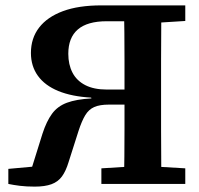

<svg xmlns="http://www.w3.org/2000/svg" viewBox="-20 -684 740 714"><path d="M11 0V-56L143 -68L88 -27L138 -187Q153 -233 173.5 -261Q194 -289 229 -302Q264 -315 320 -318L319 -321Q247 -325 197 -345.5Q147 -366 121 -402Q95 -438 95 -487Q95 -542 125.5 -581.5Q156 -621 214 -642.5Q272 -664 357 -664H493V-605H377Q305 -605 269.5 -574.5Q234 -544 234 -484Q234 -444 249.5 -414Q265 -384 297 -367.5Q329 -351 377 -351H507V-295H385Q351 -295 330.5 -286Q310 -277 297 -255.5Q284 -234 272 -197L235 -81Q225 -48 210.5 -28Q196 -8 171.5 1Q147 10 109 10Q78 10 54 7Q30 4 11 0ZM441 0Q442 -51 442.5 -102.5Q443 -154 443 -206Q443 -258 443 -312V-341Q443 -402 443 -456.5Q443 -511 442.5 -562Q442 -613 441 -664H580Q580 -613 579.5 -562Q579 -511 579 -460Q579 -409 579 -358V-306Q579 -255 579 -203.5Q579 -152 579.5 -101.5Q580 -51 580 0ZM357 0V-58L487 -66H534L669 -58V0ZM527 -598V-664H669V-606L542 -598Z"/></svg>

Font: Source Serif 4 SemiBold
Style: Regular
Weight: 600
Designer: Frank Grießhammer
Foundry: Adobe Systems Incorporated
Version: Version 4.004;hotconv 1.0.116;makeotfexe 2.5.65601